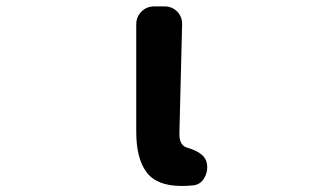

<svg xmlns="http://www.w3.org/2000/svg" viewBox="-20 -580 1040 613"><path d="M559.6 13.7Q480.5 13.7 447.8 -30.3Q415 -74.2 415 -159.2V-502Q415 -526.4 431.6 -543Q448.2 -559.6 472.7 -559.6H504.9Q529.3 -559.6 545.9 -543Q561.5 -526.4 561.5 -503.9L552.7 -152.3Q552.7 -115.2 578.1 -108.4Q635.7 -91.8 640.6 -57.6Q641.6 -51.8 641.6 -45.9Q641.6 -28.3 632.8 -12.7Q621.1 8.8 597.7 11.7Q581.1 13.7 559.6 13.7Z"/></svg>

Font: Gen Jyuu Gothic Monospace Bold
Style: Bold
Weight: 700
Designer: [Source Han Sans]
Ryoko NISHIZUKA  (kana & ideographs); Paul D. Hunt (Latin, Greek & Cyrillic); Wenlong ZHANG  (bopomofo
Version: Version 1.002.20150607